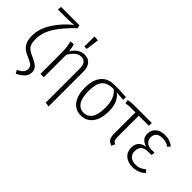

<svg xmlns="http://www.w3.org/2000/svg" viewBox="-55 -1422 2281 2281"><g transform="rotate(45 1086.0 -281.0)"><path d="M361 -695Q230 -572 164.5 -465.5Q99 -359 99 -251Q99 -200 110 -169.5Q121 -139 146 -118.5Q171 -98 218 -78Q289 -47 319.5 -18.5Q350 10 350 57Q350 104 319.5 139Q289 174 224 206L201 166Q245 144 267.5 120Q290 96 290 61Q290 39 281.5 24.5Q273 10 250.5 -4.5Q228 -19 183 -38Q133 -59 102.5 -84.5Q72 -110 56 -150Q40 -190 40 -251Q40 -365 112.5 -481.5Q185 -598 305 -695Q259 -688 187 -688H37L44 -736H353Z M775 -378V205L719 197V-371Q719 -431 697.5 -459.5Q676 -488 633 -488Q590 -488 555 -459Q520 -430 489 -377V0H433V-355Q433 -408 427.5 -447Q422 -486 412 -524L463 -531Q478 -487 484 -430Q548 -534 644 -534Q707 -534 741 -493Q775 -452 775 -378ZM634 -764 612 -599H572L573 -768Z M1346 -477 1227 -486Q1271 -458 1297 -402Q1323 -346 1323 -263Q1323 -134 1269 -61.5Q1215 11 1121 11Q1027 11 974 -60.5Q921 -132 921 -261Q921 -387 978.5 -458.5Q1036 -530 1150 -530Q1243 -530 1346 -523ZM1175 -488H1172Q1068 -488 1024 -433.5Q980 -379 980 -261Q980 -148 1016.5 -92Q1053 -36 1121 -36Q1189 -36 1226 -92Q1263 -148 1263 -263Q1263 -348 1239 -404Q1215 -460 1175 -488Z M1610 -475V-117Q1610 -81 1619 -64Q1628 -47 1652 -36L1634 8Q1590 -6 1572 -33.5Q1554 -61 1554 -113V-475H1470Q1442 -474 1429 -472.5Q1416 -471 1397 -465L1385 -510Q1404 -518 1422 -520.5Q1440 -523 1471 -523H1780V-475Z M2138 -487 2112 -452Q2085 -470 2058 -478.5Q2031 -487 1997 -487Q1946 -487 1918.5 -462Q1891 -437 1891 -392Q1891 -350 1920.5 -323Q1950 -296 2000 -296H2054L2047 -251H1996Q1933 -251 1903 -224.5Q1873 -198 1873 -142Q1873 -93 1905 -64.5Q1937 -36 1993 -36Q2034 -36 2063 -48.5Q2092 -61 2124 -87L2152 -52Q2084 11 1989 11Q1911 11 1862.5 -30Q1814 -71 1814 -142Q1814 -203 1846.5 -236Q1879 -269 1935 -277Q1833 -302 1833 -395Q1833 -459 1877.5 -496.5Q1922 -534 1993 -534Q2039 -534 2073.5 -521.5Q2108 -509 2138 -487Z"/></g></svg>

Font: Fira Sans Condensed Light
Style: Regular
Weight: 300
Width: 3
Designer: bBox Type GmbH & Carrois Corporate GbR & Edenspiekermann AG
Foundry: bBox Type GmbH & Carrois Corporate GbR & Edenspiekermann AG
Version: Version 4.301